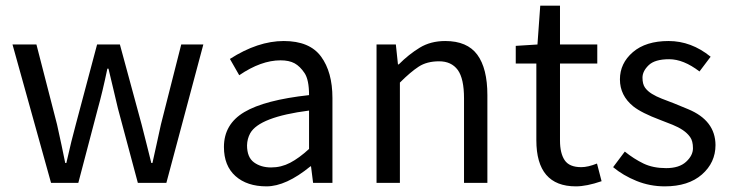

<svg xmlns="http://www.w3.org/2000/svg" viewBox="-20 -642 2563 674"><path d="M23.9 -485.8H107.9L180.2 -205.1Q197.8 -126 209 -69.8H212.9Q231.4 -151.9 246.1 -205.1L320.8 -485.8H400.9L477.1 -205.1Q485.8 -169.9 494.4 -137Q502.9 -104 511.2 -69.8H515.1Q522.9 -104 530 -137Q537.1 -169.9 544.9 -205.1L616.2 -485.8H693.8L564 0H463.9L394 -261.2Q385.3 -296.4 377.7 -330.1Q370.1 -363.8 360.8 -400.9H356.9Q339.8 -318.8 323.2 -259.8L254.9 0H159.2Z M847.2 -131.8Q847.2 -89.8 871.6 -72Q896 -54.2 931.6 -54.2Q967.3 -54.2 998.5 -70.6Q1029.8 -86.9 1064.9 -119.1V-253.9Q890.6 -231.4 858.4 -174.3Q847.7 -154.8 847.2 -131.8ZM766.1 -126Q766.1 -206.1 837.6 -248.5Q909.2 -291 1064.9 -308.1Q1064.9 -361.8 1049.1 -385.5Q1033.2 -409.2 1014.2 -419.7Q995.1 -430.2 964.8 -430.2Q896.5 -430.2 819.8 -377.9L787.1 -435.1Q885.3 -498 976.1 -498Q1066.9 -498 1106.9 -443.6Q1147 -389.2 1147 -297.9V0H1079.1L1071.8 -58.1H1069.8Q983.9 12.2 915.5 12.2Q847.2 12.2 806.6 -23.9Q766.1 -60.1 766.1 -126Z M1301.8 -485.8H1369.6L1377 -416H1379.9Q1415 -451.2 1453.4 -474.6Q1491.7 -498 1543 -498Q1620.1 -498 1655.5 -450Q1690.9 -401.9 1690.9 -308.1V0H1608.9V-296.9Q1608.9 -366.2 1586.9 -396.5Q1564.5 -426.8 1521.5 -426.8Q1478.5 -426.8 1449.7 -408Q1420.9 -389.2 1383.8 -352.1V0H1301.8Z M1862.8 -149.9V-418.9H1790.5V-481L1866.7 -485.8L1876.5 -622.1H1945.8V-485.8H2076.7V-418.9H1945.8V-148.9Q1945.8 -104 1962.2 -79.6Q1978.5 -55.2 2020.5 -55.2Q2043.9 -55.2 2075.7 -67.9L2091.8 -5.9Q2039.1 12.2 2001.5 12.2Q1862.8 12.2 1862.8 -149.9Z M2345.7 -279.3Q2369.1 -269.5 2395.5 -258.8Q2491.2 -219.2 2491.7 -132.8Q2491.7 -71.3 2444.1 -29.5Q2396.5 12.2 2313.5 12.2Q2261.7 12.2 2214.6 -6.8Q2167.5 -25.9 2132.3 -55.2L2173.3 -109.9Q2205.6 -84 2239 -67.9Q2272.5 -51.8 2318.4 -51.8Q2364.3 -51.8 2388.4 -74Q2412.6 -96.2 2412.6 -121.6Q2412.6 -147 2402.6 -160.9Q2392.6 -174.8 2377 -185.3Q2361.3 -195.8 2341.3 -203.9Q2321.3 -211.9 2298.3 -220.7Q2231.9 -245.6 2203.1 -268.6Q2156.2 -306.6 2156.2 -363.3Q2156.2 -419.9 2201.7 -459Q2247.1 -498 2326.9 -498Q2406.7 -498 2474.6 -442.9L2435.5 -391.1Q2379.4 -434.1 2329.1 -434.1Q2278.8 -434.1 2257.1 -413.1Q2235.4 -392.1 2235.4 -369.4Q2235.4 -346.7 2244.4 -334.2Q2253.4 -321.8 2268.6 -312.5Q2283.7 -303.2 2303 -295.7Q2322.3 -288.1 2345.7 -279.3Z"/></svg>

Font: SourceSansPro-Regular
Style: Regular
Weight: 400
Designer: Paul D. Hunt
Foundry: Adobe Systems Incorporated
Version: Version 1.050;PS Version 1.000;hotconv 1.0.70;makeotf.lib2.5